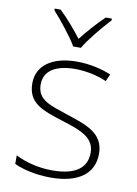

<svg xmlns="http://www.w3.org/2000/svg" viewBox="-87 -821 636 889"><g transform="rotate(10 231.0 -377.0)"><path d="M212 -606H248C272 -648 329 -716 366 -756V-764H337C300 -729 260 -683 230 -645C201 -683 162 -729 125 -764H97V-756C133 -716 188 -648 212 -606ZM416 -137C416 -235 332 -260 241 -290C156 -319 94 -333 94 -407C94 -472 149 -505 240 -505C292 -505 350 -492 388 -474L403 -508C359 -526 304 -540 241 -540C127 -540 55 -490 55 -406C55 -310 127 -289 223 -258C314 -230 377 -206 377 -135C377 -67 329 -24 215 -24C153 -24 92 -39 42 -64V-24C80 -6 141 10 214 10C346 10 416 -45 416 -137Z"/></g></svg>

Font: Noto Sans Malayalam ExtraLight
Style: Regular
Weight: 200
Designer: Jelle Bosma - Monotype Design Team
Foundry: Monotype Imaging Inc.
Version: Version 2.104